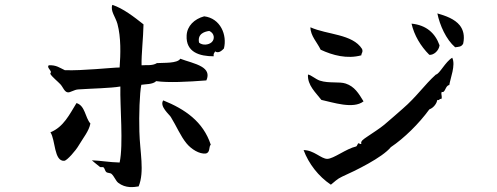

<svg xmlns="http://www.w3.org/2000/svg" viewBox="-20 -772 2040 788"><path d="M899 -573C913 -628 885 -697 818 -705C777 -694 748 -665 746 -627C742 -557 800 -541 857 -541C855 -552 860 -555 863 -561C878 -551 892 -566 899 -573ZM845 -178C814 -273 739 -324 650 -360C633 -336 676 -301 681 -292C704 -255 721 -213 746 -183C765 -160 798 -139 824 -142C844 -145 836 -171 845 -178ZM827 -442C839 -469 828 -486 808 -498C783 -513 745 -521 720 -531C708 -511 652 -515 624 -513C605 -501 580 -506 561 -504C560 -550 568 -616 569 -672C531 -702 485 -738 441 -752C432 -727 454 -703 462 -674C477 -618 475 -550 471 -495C441 -495 318 -481 246 -484C226 -493 211 -506 180 -504C172 -496 186 -487 189 -477C190 -474 185 -472 187 -468C194 -456 218 -437 228 -426C239 -414 244 -395 258 -393C267 -391 284 -404 301 -405C360 -409 434 -410 474 -417C472 -335 487 -179 471 -105C428 -106 392 -113 357 -114C357 -114 378 -96 390 -87C394 -84 402 -88 405 -85C410 -81 411 -70 416 -66C422 -61 433 -63 438 -58C449 -48 455 -30 465 -22C496 2 530 -4 549 -7C574 -68 554 -148 552 -232C550 -300 553 -390 560 -424C577 -427 607 -425 621 -439C670 -432 751 -436 827 -442ZM351 -265C329 -290 330 -338 294 -349C265 -302 241 -251 187 -229C208 -198 201 -109 244 -112C255 -113 291 -154 303 -175C322 -207 345 -234 351 -265ZM849 -599C836 -587 811 -585 797 -597C789 -635 823 -643 839 -645C861 -635 862 -611 849 -599Z M1881 -593C1888 -626 1881 -650 1867 -668C1846 -694 1810 -707 1775 -717C1785 -668 1811 -610 1848 -578C1862 -580 1874 -579 1881 -593ZM1784 -586C1766 -636 1730 -669 1669 -675C1680 -627 1706 -583 1742 -547C1759 -545 1781 -563 1784 -586ZM1466 -571C1427 -633 1323 -629 1254 -660C1254 -625 1282 -598 1296 -568C1345 -545 1405 -529 1463 -545C1463 -555 1471 -557 1466 -571ZM1836 -535C1808 -519 1784 -468 1769 -466C1722 -424 1690 -375 1633 -326C1611 -307 1588 -286 1557 -260C1539 -245 1509 -226 1487 -211C1471 -200 1459 -193 1463 -181C1457 -180 1455 -184 1450 -184C1447 -180 1446 -174 1442 -171C1401 -162 1349 -120 1323 -120C1298 -120 1268 -156 1226 -156C1247 -100 1287 -48 1338 -14C1352 -25 1364 -38 1384 -47C1438 -71 1549 -125 1584 -168C1639 -205 1699 -264 1742 -323C1763 -331 1773 -351 1775 -362C1785 -358 1783 -370 1791 -365C1797 -378 1788 -383 1793 -395C1808 -389 1807 -421 1824 -423C1828 -450 1851 -505 1836 -535ZM1472 -356C1452 -389 1435 -417 1399 -429C1373 -438 1330 -429 1293 -441C1275 -447 1256 -465 1244 -466C1241 -422 1277 -391 1299 -362C1346 -352 1430 -323 1472 -356Z"/></svg>

Font: Yuji Syuku Std R
Style: Regular
Weight: 400
Designer: Kataoka Yuji
Foundry: Kinuta Font Factory
Version: Version 3.000;hotconv 1.0.111;makeotfexe 2.5.65597